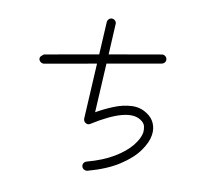

<svg xmlns="http://www.w3.org/2000/svg" viewBox="-89 -906 1178 1055"><g transform="rotate(10 500.0 -378.0)"><path d="M464 45Q454 47 445 42Q436 37 433 27Q430 16 435.5 7.5Q441 -1 451 -4Q540 -28 599.5 -64Q659 -100 691.5 -140Q724 -180 730 -215Q732 -231 728 -249.5Q724 -268 702 -282Q626 -332 436 -212Q423 -203 410 -211Q397 -219 397 -234L414 -544L127 -493Q117 -492 108.5 -498Q100 -504 98 -514Q96 -525 107 -534Q118 -543 118 -543L417 -596L427 -778Q428 -789 436 -796Q444 -803 454 -802Q464 -801 471 -793.5Q478 -786 477 -776L468 -605L755 -655Q766 -657 774.5 -651Q783 -645 785 -635Q787 -625 781 -616.5Q775 -608 764 -606L465 -553L450 -279Q495 -305 544.5 -325Q594 -345 642 -347.5Q690 -350 729 -324Q759 -305 772 -274.5Q785 -244 779 -208Q773 -168 739 -120Q705 -72 637.5 -28Q570 16 464 45Z"/></g></svg>

Font: Zen Kurenaido
Style: Regular
Weight: 400
Designer: Yoshimichi Ohira
Foundry: Positype
Version: Version 1.001